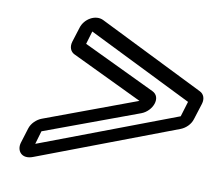

<svg xmlns="http://www.w3.org/2000/svg" viewBox="-65 -683 799 696"><g transform="rotate(10 334.5 -335.0)"><path d="M456 -293C497 -308 518 -362 482 -379L216 -506V-507L230 -554L616 -363L599 -307L97 -117L111 -165L112 -166ZM442 -336 105 -211C86 -204 68 -187 62 -167L45 -112C36 -82 57 -53 98 -69L607 -262C625 -269 642 -285 648 -305L667 -365C673 -385 666 -401 652 -408L261 -602C231 -616 192 -593 182 -559L165 -505C159 -485 166 -468 181 -461Z"/></g></svg>

Font: DIN Rundschrift
Style: MittelKontKu
Weight: 400
Version: Version 1.027